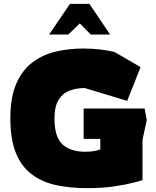

<svg xmlns="http://www.w3.org/2000/svg" viewBox="-20 -971 813 1001"><path d="M434 10Q347 10 274 -5.5Q201 -21 147 -61Q93 -101 63.5 -172Q34 -243 34 -354Q34 -464 65 -535Q96 -606 149.5 -646Q203 -686 271 -702Q339 -718 413 -718Q462 -718 503 -713Q544 -708 577 -700L713 -621L643 -445L422 -512Q379 -512 343 -498.5Q307 -485 285.5 -450.5Q264 -416 264 -353Q264 -257 305.5 -218.5Q347 -180 423 -180Q452 -180 471 -183.5Q490 -187 503 -192V-247H416V-405H734L745 -345L723 -242V-32Q712 -28 673.5 -18Q635 -8 574 1Q513 10 434 10ZM236 -791 345 -951H446L554 -791H453L396 -849L336 -791Z"/></svg>

Font: Rowdies
Style: Bold
Weight: 700
Designer: Jaikishan Patel
Version: Version 1.000; ttfautohint (v1.8.3)